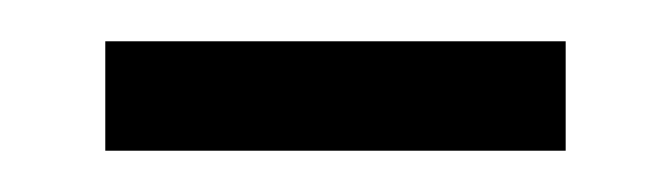

<svg xmlns="http://www.w3.org/2000/svg" viewBox="-20 -317 325 93"><path d="M31 -244H254V-297H31Z"/></svg>

Font: Noto Sans Gujarati Condensed Light
Style: Regular
Weight: 300
Width: 3
Designer: Jelle Bosma - Monotype Design Team, Universal Thirst
Foundry: Monotype Imaging Inc.
Version: Version 2.106